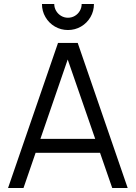

<svg xmlns="http://www.w3.org/2000/svg" viewBox="-20 -933 674 953"><path d="M317.3 -784Q282.2 -784 252.5 -801.2Q222.8 -818.5 205.6 -848.2Q188.3 -877.8 188.3 -913H249.3Q249.3 -894.7 258.6 -879.1Q267.8 -863.5 283.4 -854.2Q299 -845 317.3 -845Q336 -845 351.6 -854.2Q367.2 -863.5 376.2 -879.1Q385.3 -894.7 385.3 -913H446.3Q446.3 -877.8 429.1 -848.2Q411.8 -818.5 382.2 -801.2Q352.5 -784 317.3 -784ZM20 0 268 -720H365.7L613.7 0H537L301.7 -679H330.3L96.7 0ZM130.7 -174.7V-243.7H502.7V-174.7Z"/></svg>

Font: Hauora
Style: Regular
Weight: 400
Designer: Wayne Shih
Foundry: WCYS
Version: Version 1.001